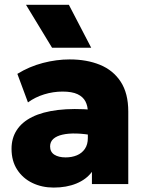

<svg xmlns="http://www.w3.org/2000/svg" viewBox="-20 -790 629 824"><path d="M210.5 15Q160 15 119 -4.8Q78 -24.5 53.8 -61.8Q29.5 -99 29.5 -151.5Q29.5 -197 51.8 -231.5Q74 -266 118.2 -288Q162.5 -310 228.8 -318Q295 -326 383 -318.5L384 -208Q343 -216 308.5 -217Q274 -218 248.5 -212.2Q223 -206.5 209 -194Q195 -181.5 195 -161.5Q195 -138 213.2 -126.2Q231.5 -114.5 261.5 -114.5Q288.5 -114.5 310 -123.5Q331.5 -132.5 344.2 -151Q357 -169.5 357 -198V-309Q357 -334.5 346.8 -354.5Q336.5 -374.5 312.8 -385.8Q289 -397 248.5 -397Q208.5 -397 169.5 -385Q130.5 -373 100 -350.5L54.5 -473Q105.5 -504.5 164 -519.8Q222.5 -535 279 -535Q352.5 -535 409.2 -511.8Q466 -488.5 498.2 -439Q530.5 -389.5 530.5 -311.5V0H374.5V-52.5Q350.5 -20 308 -2.5Q265.5 15 210.5 15ZM203.5 -585 91.5 -769.5H275.5L371.5 -585Z"/></svg>

Font: Geologica Cursive ExtraBold
Style: Regular
Weight: 800
Designer: Sindre Bremnes, Frode Helland
Foundry: Monokrom Skriftforlag AS
Version: Version 1.010;gftools[0.9.28]